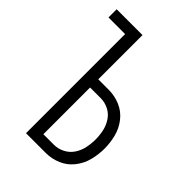

<svg xmlns="http://www.w3.org/2000/svg" viewBox="-215 -832 930 930"><g transform="rotate(45 250.0 -367.5)"><path d="M138 0V-679H24V-735H201V-432H273Q314 -432 351.5 -416Q389 -400 414.5 -367.5Q440 -335 450 -295.5Q460 -256 460 -216Q460 -176 450 -136.5Q440 -97 414.5 -64.5Q389 -32 351.5 -16Q314 0 273 0ZM201 -56H273Q302 -56 328 -69.5Q354 -83 370 -107Q386 -131 392 -159.5Q398 -188 398 -216.5Q398 -245 392 -273Q386 -301 370 -325.5Q354 -350 328 -363Q302 -376 273 -376H201Z"/></g></svg>

Font: Iosevka SS01 Light
Style: Regular
Weight: 300
Monospace: yes
Designer: Belleve Invis
Foundry: Belleve Invis
Version: 2.3.3; ttfautohint (v1.8.3)